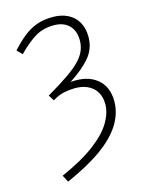

<svg xmlns="http://www.w3.org/2000/svg" viewBox="-123 -745 734 974"><g transform="rotate(-15 244.0 -257.5)"><path d="M111 156 92 120Q205 70 271.5 19Q338 -32 366.5 -81Q395 -130 395 -174Q395 -231 360 -262Q325 -293 267 -293Q239 -293 209.5 -287Q180 -281 148 -261L129 -291Q198 -331 242.5 -362Q287 -393 311 -419Q335 -445 344.5 -470Q354 -495 354 -521Q354 -572 325 -600.5Q296 -629 246 -629Q190 -629 148 -604Q106 -579 56 -528L30 -554Q64 -592 96.5 -618Q129 -644 166 -657.5Q203 -671 251 -671Q296 -671 330 -654Q364 -637 382.5 -604.5Q401 -572 401 -527Q401 -466 363.5 -421Q326 -376 254 -329Q340 -337 391.5 -296.5Q443 -256 443 -177Q443 -116 408 -58.5Q373 -1 300 52Q227 105 111 156Z"/></g></svg>

Font: Source Sans 3 ExtraLight Light
Style: Regular
Weight: 300
Version: Version 3.052;hotconv 1.1.0;makeotfexe 2.6.0